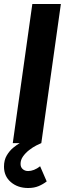

<svg xmlns="http://www.w3.org/2000/svg" viewBox="-36 -717 325 962"><path d="M28 0 126 -697H269L171 0ZM105 225Q53 225 18.5 195.5Q-16 166 -16 118Q-16 85 -2 61.5Q12 38 30.5 23Q49 8 63 0H171Q163 3 145.5 12Q128 21 110 35Q92 49 79.5 66.5Q67 84 67 104Q67 121 78 130.5Q89 140 105 140Q119 140 134.5 134Q150 128 165 116L198 192Q180 206 157.5 215.5Q135 225 105 225Z"/></svg>

Font: Hanken Grotesk ExtraBold
Style: Italic
Weight: 800
Italic angle: -8°
Designer: Alfredo Marco Pradil
Foundry: Hanken Design Co.
Version: Version 3.013